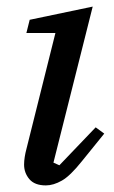

<svg xmlns="http://www.w3.org/2000/svg" viewBox="-20 -550 347 582"><path d="M119 12Q85 12 69 -7Q53 -26 53 -51Q53 -62 55 -74.5Q57 -87 60 -98L148 -450H60L70 -490L261 -530L142 -57L160 -49L270 -164L296 -145L228 -61Q193 -17 167.5 -2.5Q142 12 119 12Z"/></svg>

Font: IBM Plex Serif Text
Style: Italic
Weight: 450
Italic angle: -14°
Designer: Mike Abbink, Paul van der Laan, Pieter van Rosmalen
Foundry: Bold Monday
Version: Version 3.001